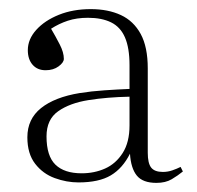

<svg xmlns="http://www.w3.org/2000/svg" viewBox="-20 -762 431 421"><path d="M152 -362Q126 -362 100 -371.5Q74 -381 57 -403Q40 -425 40 -461Q40 -501 70 -525Q100 -549 155 -558Q180 -562 209.5 -564Q239 -566 264 -567V-619Q264 -657 254 -680Q244 -703 223.5 -713Q203 -723 173 -723Q148 -723 128.5 -716.5Q109 -710 92 -699Q102 -682 111 -664.5Q120 -647 120 -633Q120 -625 108.5 -616.5Q97 -608 80 -608Q62 -608 51.5 -620Q41 -632 41 -652Q41 -676 59.5 -696.5Q78 -717 109 -729.5Q140 -742 179 -742Q217 -742 245 -729Q273 -716 288.5 -687.5Q304 -659 304 -612V-427Q304 -404 311.5 -394.5Q319 -385 337 -385Q348 -385 358 -388.5Q368 -392 376 -396L381 -386Q370 -377 356.5 -369Q343 -361 323 -361Q293 -361 280 -377Q267 -393 265 -425Q249 -393 223 -377.5Q197 -362 152 -362ZM159 -382Q187 -382 210.5 -392.5Q234 -403 249 -426.5Q264 -450 264 -487V-550Q215 -549 174 -542.5Q133 -536 107.5 -518Q82 -500 82 -463Q82 -420 101.5 -401Q121 -382 159 -382Z"/></svg>

Font: Literata 60pt ExtraLight
Style: Regular
Weight: 250
Designer: Latin by Veronika Burian and Jose Scaglione. Greek by Irene Vlachou. Cyrillic by Vera Evstafieva.
Foundry: TypeTogether
Version: Version 3.103;gftools[0.9.29]